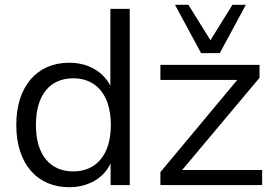

<svg xmlns="http://www.w3.org/2000/svg" viewBox="-20 -773 1159 802"><path d="M269 9C348 9 412 -28 442 -90V0H522V-736H441V-415C410 -475 347 -511 269 -511C135 -511 48 -413 48 -251C48 -89 135 9 269 9ZM286 -57C191 -57 130 -124 130 -251C130 -379 191 -446 286 -446C380 -446 443 -379 443 -251C443 -124 380 -57 286 -57ZM650 0H1075V-63H741L1064 -448V-502H650V-439H971L650 -54ZM820 -551H898L1007 -753H951L859 -605L767 -753H711Z"/></svg>

Font: Poppy and Pepper
Style: Regular
Weight: 400
Designer: Thy Ha
Foundry: Thy Ha
Version: Version 0.001;Glyphs 3.2 (3227)